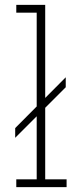

<svg xmlns="http://www.w3.org/2000/svg" viewBox="-20 -770 340 790"><path d="M47 0V-32H131V-291.5L42.5 -203V-243L131 -332V-718H47V-750H166V-367L250.5 -452V-411L166 -326.5V-32H254V0Z"/></svg>

Font: Trispace Condensed Thin
Style: Regular
Weight: 100
Width: 3
Designer: Tyler Finck
Foundry: Etcetera Type Company
Version: Version 1.210; ttfautohint (v1.8.3)